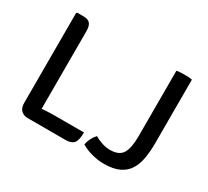

<svg xmlns="http://www.w3.org/2000/svg" viewBox="-137 -908 1235 1138"><g transform="rotate(30 480.0 -338.5)"><path d="M197 1H152Q125 1 107.5 -16Q90 -33 90 -65.5V-681L96.5 -687H137.5Q170 -687 183.5 -670.8Q197 -654.5 197 -619.5ZM484.5 -92Q484.5 -38 468 -18.5Q451.5 1 413 1H152L97 -77Q143.5 -84.5 194 -88.2Q244.5 -92 286 -92ZM562 -112Q584 -98.5 612.8 -89Q641.5 -79.5 669 -79.5Q730.5 -79.5 753.2 -116.2Q776 -153 776 -233.5V-683Q788 -685.5 802.8 -686.2Q817.5 -687 829.5 -687Q841.5 -687 856 -686.2Q870.5 -685.5 882 -683V-248.5Q882 -193.5 874.2 -146.5Q866.5 -99.5 845 -64.2Q823.5 -29 783 -9.5Q742.5 10 677.5 10Q639 10 596.8 -1Q554.5 -12 522 -32Q526 -54 536.2 -74.8Q546.5 -95.5 562 -112Z"/></g></svg>

Font: Signika
Style: Regular
Weight: 400
Designer: Anna Giedry
Foundry: Anna Giedry
Version: Version 2.001